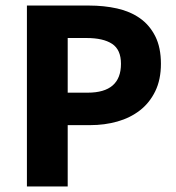

<svg xmlns="http://www.w3.org/2000/svg" viewBox="-20 -672 636 692"><path d="M77 0V-652H301Q355 -652 402 -641.5Q449 -631 484 -606.5Q519 -582 539.5 -541.5Q560 -501 560 -442Q560 -385 539.5 -343Q519 -301 484 -274Q449 -247 403 -234Q357 -221 305 -221H224V0ZM224 -338H296Q416 -338 416 -442Q416 -493 384 -514Q352 -535 292 -535H224Z"/></svg>

Font: Giro Regular
Style: Bold
Weight: 700
Designer: Paul D. Hunt
Foundry: Adobe Systems Incorporated
Version: Version 1.000;PS 1.0;hotconv 1.0.88;makeotf.lib2.5.647800